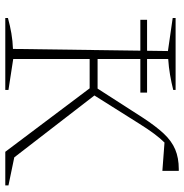

<svg xmlns="http://www.w3.org/2000/svg" viewBox="-5 -691 696 726"><g transform="rotate(90 343.0 -328.0)"><path d="M48 0V-10Q77 -18 106 -23Q135 -28 165 -29L173 -615L48 -633V-644H320V-635Q292 -628 263 -623Q234 -618 203 -616V-349H315L425 -520Q457 -569 485 -599Q513 -629 545 -642.5Q577 -656 619 -656H626V-594L519 -602Q503 -586 485.5 -562.5Q468 -539 448 -507L341 -337L575 -34L681 -12V0H554L314 -319H203V-30L320 -12V0ZM54.8 -536.1H330.2V-510.7H54.8Z"/></g></svg>

Font: Piazzolla SC Thin
Style: Regular
Weight: 100
Designer: Juan Pablo del Peral
Foundry: Huerta Tipografica
Version: Version 1.330